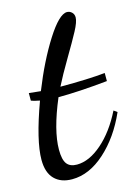

<svg xmlns="http://www.w3.org/2000/svg" viewBox="-109 -654 543 758"><g transform="rotate(-15 162.5 -275.5)"><path d="M323 -326V-293Q204 -281 122 -281Q70 -158 70 -80Q70 -39 83 -22Q96 -5 124 -5Q174 -5 226.5 -50.5Q279 -96 318 -174L332 -164Q291 -71 226 -12.5Q161 46 91 46Q45 46 19 19.5Q-7 -7 -7 -59Q-7 -137 48 -287Q22 -292 13 -296V-327Q37 -324 61 -322Q106 -435 157.5 -516Q209 -597 241 -597Q252 -597 260.5 -589Q269 -581 269 -568Q269 -550 250 -514.5Q231 -479 196 -420Q161 -361 140 -319Q255 -319 323 -326Z"/></g></svg>

Font: Dancing Script
Style: Bold
Weight: 700
Designer: Pablo Impallari
Foundry: Pablo Impallari. www.impallari.com Igino Marini. www.ikern.com
Version: Version 1.002